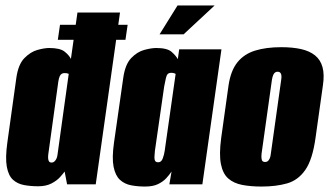

<svg xmlns="http://www.w3.org/2000/svg" viewBox="-20 -676 1208 704"><path d="M192 -530 200 -585H448L440 -530ZM120 7Q92 7 68 2.5Q44 -2 27.5 -17Q11 -32 5 -64.5Q-1 -97 7 -154L40 -391Q47 -440 69.5 -463Q92 -486 117.5 -493Q143 -500 160 -500Q200 -500 216.5 -487Q233 -474 240 -460L264 -630H420L331 0H226L217 -47Q212 -40 200.5 -27Q189 -14 169 -3.5Q149 7 120 7ZM169 -80Q173 -80 176 -81.5Q179 -83 182 -86.5Q185 -90 187.5 -95.5Q190 -101 191 -110Q201 -184 211.5 -258Q222 -332 232 -405Q232 -405 230 -406Q228 -407 224.5 -407.5Q221 -408 216 -408Q211 -408 206.5 -405.5Q202 -403 199 -396.5Q196 -390 194 -378L157 -110Q156 -101 156.5 -95.5Q157 -90 158.5 -86.5Q160 -83 162.5 -81.5Q165 -80 169 -80Z M512 8Q485 8 461 3.5Q437 -1 420 -16.5Q403 -32 396.5 -64.5Q390 -97 398 -153L432 -391Q439 -440 461 -463Q483 -486 509 -493Q535 -500 553 -500Q593 -500 609 -486Q625 -472 632 -459L637 -495H792L722 0H601L609 -47Q601 -35 589.5 -22.5Q578 -10 559.5 -1Q541 8 512 8ZM560 -81Q566 -81 570 -84.5Q574 -88 576.5 -94.5Q579 -101 581 -108.5Q583 -116 584 -123.5Q585 -131 586 -138L624 -405Q622 -406 620 -407Q618 -408 615 -408.5Q612 -409 608 -409Q600 -409 595.5 -405Q591 -401 588.5 -390.5Q586 -380 582 -359L548 -123Q547 -112 546.5 -104Q546 -96 547 -91Q548 -86 551 -83.5Q554 -81 560 -81ZM565 -550 631 -656H767L653 -550Z M939 8Q899 8 868 2Q837 -4 817 -21.5Q797 -39 790 -74.5Q783 -110 791 -170L818 -363Q826 -417 850.5 -447.5Q875 -478 915.5 -490.5Q956 -503 1011 -503Q1053 -503 1084 -496Q1115 -489 1135 -473Q1155 -457 1162.5 -430Q1170 -403 1164 -363L1137 -171Q1126 -91 1099.5 -53Q1073 -15 1032.5 -3.5Q992 8 939 8ZM952 -82Q957 -82 961 -84.5Q965 -87 968.5 -94Q972 -101 973 -112L1011 -383Q1013 -395 1011.5 -401.5Q1010 -408 1006.5 -410.5Q1003 -413 998 -413Q993 -413 989 -410.5Q985 -408 982 -401.5Q979 -395 977 -383L939 -112Q938 -101 939 -94Q940 -87 943.5 -84.5Q947 -82 952 -82Z"/></svg>

Font: Alumni Sans Thin Black
Style: Italic
Weight: 900
Italic angle: -8°
Version: Version 1.016